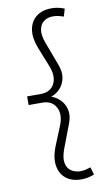

<svg xmlns="http://www.w3.org/2000/svg" viewBox="-101 -760 580 1028"><g transform="rotate(-10 189.0 -246.0)"><path d="M256 219Q204 219 172 193Q140 167 133.5 122Q127 77 149 22L191 -81Q216 -141 194.5 -181.5Q173 -222 120 -222H46V-269H120Q173 -269 194 -309Q215 -349 191 -409L149 -514Q127 -570 133.5 -614.5Q140 -659 172 -685Q204 -711 256 -711Q275 -711 291.5 -707.5Q308 -704 326 -697L314 -656Q299 -661 285.5 -664Q272 -667 255 -667Q228 -667 207.5 -652.5Q187 -638 181.5 -609Q176 -580 192 -536L241 -405Q256 -365 249.5 -332.5Q243 -300 222.5 -277.5Q202 -255 173 -245Q202 -235 223 -212.5Q244 -190 250.5 -158Q257 -126 241 -85L192 44Q176 88 181.5 117Q187 146 207.5 160Q228 174 255 175Q272 175 285.5 172Q299 169 314 164L326 205Q308 212 291.5 215.5Q275 219 256 219Z"/></g></svg>

Font: Red Hat Text Light
Style: Regular
Weight: 300
Designer: Pentagram, MCKL
Foundry: Pentagram, MCKL
Version: Version 1.023; ttfautohint (v1.8.3)